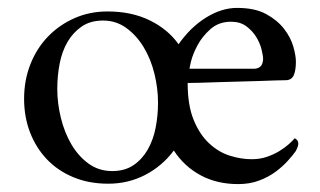

<svg xmlns="http://www.w3.org/2000/svg" viewBox="-20 -458 809 486"><path d="M241 -406Q209 -406 187 -391Q165 -376 151 -352Q137 -328 131 -297Q125 -266 125 -233Q125 -197 134 -160Q143 -123 160.5 -93Q178 -63 204 -44Q230 -25 264 -25Q296 -25 318 -40Q340 -55 354 -79.5Q368 -104 374 -135Q380 -166 380 -198Q380 -234 371 -271Q362 -308 344 -338Q326 -368 300 -387Q274 -406 241 -406ZM565 -403Q534 -403 513 -384.5Q492 -366 480 -343.5Q468 -321 463.5 -302.5Q459 -284 460 -284H623Q632 -284 638.5 -289Q645 -294 646 -308Q646 -317 642 -333Q638 -349 628.5 -364.5Q619 -380 603.5 -391.5Q588 -403 565 -403ZM617 -55Q638 -55 655.5 -61Q673 -67 687 -75.5Q701 -84 711 -93Q721 -102 726 -108Q727 -108 731 -104.5Q735 -101 735 -94Q735 -90 733 -85Q731 -80 729 -76Q722 -66 709 -51.5Q696 -37 678 -23.5Q660 -10 636 -1Q612 8 583 8Q529 8 487.5 -14.5Q446 -37 420 -77Q391 -38 348 -15.5Q305 7 254 7Q205 7 165.5 -9.5Q126 -26 98.5 -55Q71 -84 56 -123Q41 -162 41 -208Q41 -255 57 -295.5Q73 -336 101.5 -365.5Q130 -395 168.5 -412Q207 -429 252 -429Q313 -429 359 -406.5Q405 -384 432 -346Q462 -389 501.5 -413.5Q541 -438 580 -438Q625 -438 653.5 -422.5Q682 -407 699 -385Q716 -363 722.5 -340Q729 -317 729 -302Q729 -281 724 -268.5Q719 -256 705 -255Q698 -255 680 -254.5Q662 -254 637.5 -253Q613 -252 585 -251.5Q557 -251 531.5 -250Q506 -249 485.5 -248.5Q465 -248 455 -248Q455 -192 470 -155Q485 -118 509 -95.5Q533 -73 561.5 -64Q590 -55 617 -55Z"/></svg>

Font: Vermiglione
Style: Regular
Weight: 400
Version: Version 1.000